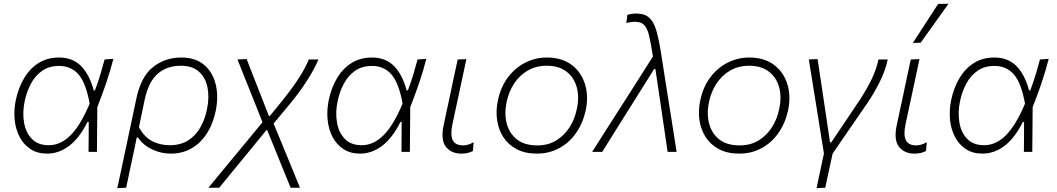

<svg xmlns="http://www.w3.org/2000/svg" viewBox="-20 -813 5660 1028"><path d="M232 9.5Q180 9.5 143.2 -14.8Q106.5 -39 85 -80Q63.5 -121 58.5 -172.8Q53.5 -224.5 65 -279Q79 -344.5 109.8 -395.8Q140.5 -447 187.2 -476Q234 -505 296 -505Q369.5 -505 414.5 -459Q459.5 -413 481.5 -329.5H488.5Q507 -379 519 -419.5Q531 -460 540 -494.5L587 -498Q571 -434.5 548.5 -368.5Q526 -302.5 501 -239.5Q500 -119.5 499 0H454Q454.5 -41 454.8 -81.2Q455 -121.5 455 -160H448.5Q405.5 -74 350.5 -32.2Q295.5 9.5 232 9.5ZM241 -35.5Q305 -35.5 358.5 -89.5Q412 -143.5 460 -258Q440.5 -368 400.8 -414Q361 -460 296.5 -460Q243 -460 205.8 -434Q168.5 -408 145.8 -365.2Q123 -322.5 112.5 -273Q99.5 -213 108.5 -158.5Q117.5 -104 150.2 -69.8Q183 -35.5 241 -35.5Z M608 194.5Q620 138.5 631.5 85.5Q643 32.5 655.5 -28L710 -285Q734.5 -402.5 799 -453.8Q863.5 -505 950 -505Q1027.5 -505 1073.8 -465Q1120 -425 1135.2 -360Q1150.5 -295 1135 -219.5Q1112.5 -112.5 1049.2 -51.5Q986 9.5 895 9.5Q841 9.5 793.5 -13.5Q746 -36.5 718.5 -77H712L702 -27Q689.5 32.5 678.2 84.2Q667 136 655.5 192ZM889.5 -35.5Q946 -35.5 986.2 -60.5Q1026.5 -85.5 1051.5 -128.8Q1076.5 -172 1088 -226.5Q1101.5 -290 1091.2 -343.5Q1081 -397 1045.5 -429Q1010 -461 947.5 -461Q874 -461 824.5 -418.2Q775 -375.5 754.5 -278.5L724 -132.5Q750.5 -81.5 792.8 -58.5Q835 -35.5 889.5 -35.5Z M1096 192Q1132 148.5 1185.8 83.2Q1239.5 18 1303 -58.5L1385.5 -158.5L1347 -255.5Q1323 -315 1299 -375.5Q1275 -436 1251.5 -494.5L1300.5 -497Q1313.5 -463 1331.2 -418Q1349 -373 1365.8 -330Q1382.5 -287 1393.5 -259L1420 -191.5H1424.5L1493.5 -276.5Q1549 -346 1582.8 -399.2Q1616.5 -452.5 1633.5 -494.5H1685Q1664.5 -445.5 1625.2 -383.5Q1586 -321.5 1530.5 -254.5L1445 -151.5L1501 -15.5Q1530 56 1549 101.5Q1568 147 1586 192H1536Q1516.5 144.5 1497.2 97Q1478 49.5 1458 0L1411 -115.5H1405.5L1340 -35Q1277 41.5 1232.2 96.2Q1187.5 151 1154 192Z M1907.5 9.5Q1855.5 9.5 1818.8 -14.8Q1782 -39 1760.5 -80Q1739 -121 1734 -172.8Q1729 -224.5 1740.5 -279Q1754.5 -344.5 1785.2 -395.8Q1816 -447 1862.8 -476Q1909.5 -505 1971.5 -505Q2045 -505 2090 -459Q2135 -413 2157 -329.5H2164Q2182.5 -379 2194.5 -419.5Q2206.5 -460 2215.5 -494.5L2262.5 -498Q2246.5 -434.5 2224 -368.5Q2201.5 -302.5 2176.5 -239.5Q2175.5 -119.5 2174.5 0H2129.5Q2130 -41 2130.2 -81.2Q2130.5 -121.5 2130.5 -160H2124Q2081 -74 2026 -32.2Q1971 9.5 1907.5 9.5ZM1916.5 -35.5Q1980.5 -35.5 2034 -89.5Q2087.5 -143.5 2135.5 -258Q2116 -368 2076.2 -414Q2036.5 -460 1972 -460Q1918.5 -460 1881.2 -434Q1844 -408 1821.2 -365.2Q1798.5 -322.5 1788 -273Q1775 -213 1784 -158.5Q1793 -104 1825.8 -69.8Q1858.5 -35.5 1916.5 -35.5Z M2450.5 9.5Q2396 9.5 2367.2 -27.2Q2338.5 -64 2355.5 -143.5Q2364 -183.5 2370 -212Q2376 -240.5 2383 -271.5Q2396 -334 2407.2 -386.5Q2418.5 -439 2430.5 -494.5L2477 -496.5Q2457.5 -404.5 2440.8 -326.8Q2424 -249 2412.5 -195L2402 -146Q2390.5 -91 2404 -62.8Q2417.5 -34.5 2460.5 -34.5Q2485.5 -34.5 2516 -51.5L2512 -4.5Q2501 1.5 2485.8 5.5Q2470.5 9.5 2450.5 9.5Z M2854.5 9.5Q2791.5 9.5 2746.8 -14Q2702 -37.5 2675.8 -77.5Q2649.5 -117.5 2641.8 -168.2Q2634 -219 2645.5 -273.5Q2660.5 -347 2699.5 -398.8Q2738.5 -450.5 2792.8 -477.8Q2847 -505 2907.5 -505Q2989 -505 3041 -465.5Q3093 -426 3112.5 -361.2Q3132 -296.5 3116 -222Q3101 -153.5 3064.5 -101.2Q3028 -49 2974.2 -19.8Q2920.5 9.5 2854.5 9.5ZM2857 -34.5Q2914.5 -34.5 2957.8 -60.8Q3001 -87 3029.2 -131Q3057.5 -175 3068.5 -229.5Q3082.5 -293.5 3068 -346Q3053.5 -398.5 3013 -429.8Q2972.5 -461 2907 -461Q2850.5 -461 2806.2 -435.5Q2762 -410 2733 -366Q2704 -322 2692.5 -266.5Q2679.5 -205 2693 -152.2Q2706.5 -99.5 2747 -67Q2787.5 -34.5 2857 -34.5Z M3150.5 0Q3193.5 -67.5 3240 -140.5Q3286.5 -213.5 3330 -281Q3365 -336 3402.8 -395.5Q3440.5 -455 3476 -510.5Q3465 -582 3455.2 -622.5Q3445.5 -663 3428.5 -679.8Q3411.5 -696.5 3379 -696.5Q3374 -696.5 3360.2 -695Q3346.5 -693.5 3333.5 -689.5L3339 -734Q3351 -737 3363.2 -738.8Q3375.5 -740.5 3387.5 -740.5Q3430.5 -740.5 3455 -719.2Q3479.5 -698 3493 -653Q3506.5 -608 3518 -537L3558 -282Q3568.5 -217.5 3576 -170Q3583.5 -122.5 3589.8 -82.5Q3596 -42.5 3602.5 0H3554.5Q3544.5 -67 3534.8 -134.2Q3525 -201.5 3515 -269L3489 -443.5H3482.5L3371.5 -266.5Q3328 -197.5 3286.2 -130.8Q3244.5 -64 3204.5 0Z M3938 9.5Q3875 9.5 3830.2 -14Q3785.5 -37.5 3759.2 -77.5Q3733 -117.5 3725.2 -168.2Q3717.5 -219 3729 -273.5Q3744 -347 3783 -398.8Q3822 -450.5 3876.2 -477.8Q3930.5 -505 3991 -505Q4072.5 -505 4124.5 -465.5Q4176.5 -426 4196 -361.2Q4215.5 -296.5 4199.5 -222Q4184.5 -153.5 4148 -101.2Q4111.5 -49 4057.8 -19.8Q4004 9.5 3938 9.5ZM3940.5 -34.5Q3998 -34.5 4041.2 -60.8Q4084.5 -87 4112.8 -131Q4141 -175 4152 -229.5Q4166 -293.5 4151.5 -346Q4137 -398.5 4096.5 -429.8Q4056 -461 3990.5 -461Q3934 -461 3889.8 -435.5Q3845.5 -410 3816.5 -366Q3787.5 -322 3776 -266.5Q3763 -205 3776.5 -152.2Q3790 -99.5 3830.5 -67Q3871 -34.5 3940.5 -34.5Z M4352 194.5Q4361.5 148.5 4371.2 103.5Q4381 58.5 4391.5 9Q4383.5 -41 4375.5 -90.5Q4367.5 -140 4360 -187.5L4346 -275Q4337 -330 4328.2 -385Q4319.5 -440 4310.5 -494.5L4357.5 -497Q4368 -426.5 4380.8 -342Q4393.5 -257.5 4404.5 -183L4424 -50.5H4430.5Q4470 -109 4508 -165.5Q4546 -222 4584.5 -279.5Q4620 -334 4646 -387Q4672 -440 4683.5 -494.5H4733Q4720.5 -435 4689.8 -373.8Q4659 -312.5 4624 -261Q4577.5 -194 4531.2 -126.5Q4485 -59 4438 9.5Q4427 59 4417.8 102Q4408.5 145 4398.5 192Z M4876.5 9.5Q4822 9.5 4793.2 -27.2Q4764.5 -64 4781.5 -143.5Q4790 -183.5 4796 -212Q4802 -240.5 4809 -271.5Q4822 -334 4833.2 -386.5Q4844.5 -439 4856.5 -494.5L4903 -496.5Q4883.5 -404.5 4866.8 -326.8Q4850 -249 4838.5 -195L4828 -146Q4816.5 -91 4830 -62.8Q4843.5 -34.5 4886.5 -34.5Q4911.5 -34.5 4942 -51.5L4938 -4.5Q4927 1.5 4911.8 5.5Q4896.5 9.5 4876.5 9.5ZM4867.5 -583Q4902 -636.5 4935.8 -688.5Q4969.5 -740.5 5003 -792L5058.5 -793Q5021 -740.5 4984 -688.5Q4947 -636.5 4909.5 -584.5Z M5240 9.5Q5188 9.5 5151.2 -14.8Q5114.5 -39 5093 -80Q5071.5 -121 5066.5 -172.8Q5061.5 -224.5 5073 -279Q5087 -344.5 5117.8 -395.8Q5148.5 -447 5195.2 -476Q5242 -505 5304 -505Q5377.5 -505 5422.5 -459Q5467.5 -413 5489.5 -329.5H5496.5Q5515 -379 5527 -419.5Q5539 -460 5548 -494.5L5595 -498Q5579 -434.5 5556.5 -368.5Q5534 -302.5 5509 -239.5Q5508 -119.5 5507 0H5462Q5462.5 -41 5462.8 -81.2Q5463 -121.5 5463 -160H5456.5Q5413.5 -74 5358.5 -32.2Q5303.5 9.5 5240 9.5ZM5249 -35.5Q5313 -35.5 5366.5 -89.5Q5420 -143.5 5468 -258Q5448.5 -368 5408.8 -414Q5369 -460 5304.5 -460Q5251 -460 5213.8 -434Q5176.5 -408 5153.8 -365.2Q5131 -322.5 5120.5 -273Q5107.5 -213 5116.5 -158.5Q5125.5 -104 5158.2 -69.8Q5191 -35.5 5249 -35.5Z"/></svg>

Font: Commissioner ExtraLight
Style: Italic
Weight: 200
Italic angle: -12°
Designer: Kostas Bartsokas
Foundry: Kostas Bartsokas
Version: Version 1.000; ttfautohint (v1.8.3)